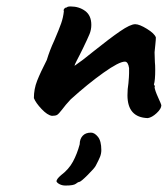

<svg xmlns="http://www.w3.org/2000/svg" viewBox="-20 -390 520 595"><path d="M375 -95Q375 -114 378 -132Q380 -154 380 -163V-168V-179Q377 -199 367 -199Q349 -199 300.5 -164.5Q252 -130 199 -82Q183 -65 172 -50Q162 -37 157 -34Q152 -31 141 -31Q127 -33 109 -52Q91 -71 85 -86Q85 -114 95 -139.5Q105 -165 125 -204Q134 -234 148 -264Q163 -299 169.5 -317.5Q176 -336 178 -356Q178 -357 177.5 -357Q177 -357 177 -357Q177 -361 180 -364Q183 -367 187 -367Q189 -370 199 -370Q225 -370 244 -356Q263 -342 263 -313Q263 -298 257.5 -284.5Q252 -271 237 -240L226 -218Q223 -212 217 -200.5Q211 -189 211 -186Q236 -203 270 -231Q320 -271 352 -293Q384 -315 399 -315Q412 -315 435.5 -300.5Q459 -286 463 -274Q463 -267 461.5 -253Q460 -239 459 -228L460 -197Q461 -189 461 -173Q461 -141 457 -128Q458 -127 459 -125Q460 -123 460 -122L459 -120Q460 -110 470 -88Q480 -66 480 -64Q480 -53 465.5 -39.5Q451 -26 438 -24Q375 -26 375 -95ZM155 172Q155 165 169 153Q193 135 206 111Q219 87 227 57Q227 41 236 31Q245 21 262 21Q273 21 283.5 34Q294 47 294 75Q294 86 290 96Q286 106 277 123Q274 130 252 152Q230 174 225 174Q222 174 215 179.5Q208 185 183 185Q173 185 165 181Q157 177 155 172Z"/></svg>

Font: Caveat
Style: Bold
Weight: 700
Designer: Pablo Impallari
Foundry: Pablo Impallari
Version: Version 1.500; ttfautohint (v1.6)